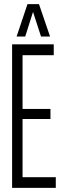

<svg xmlns="http://www.w3.org/2000/svg" viewBox="-20 -916 304 936"><path d="M39 0V-700H242V-647H90V-385H226V-336H90V-52H252V0ZM61 -738 114 -896H170L224 -738H180L141 -858L103 -738Z"/></svg>

Font: Georama ExtraCondensed Light
Style: Regular
Weight: 300
Width: 2
Designer: Jean-Baptiste Levee
Foundry: Production Type
Version: Version 1.000